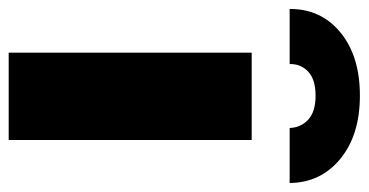

<svg xmlns="http://www.w3.org/2000/svg" viewBox="-266 -610 828 431"><g transform="rotate(90 147.5 -394.0)"><path d="M49.7 0V-545.5H245.7V0ZM-48.3 -630.7Q-49 -700.6 4.1 -744.5Q57.2 -788.4 146.3 -788.4Q234.4 -788.4 288 -744.5Q341.6 -700.6 342.3 -630.7H218.8Q218 -655.5 200.3 -672.2Q182.5 -688.9 146.3 -688.9Q109.7 -688.9 92.2 -672.2Q74.6 -655.5 75.3 -630.7Z"/></g></svg>

Font: Karasuma Gothic
Style: Black
Weight: 900
Designer: Rasmus Andersson / Ryoko Nishizuka
Foundry: Genbu
Version: Version 1.00